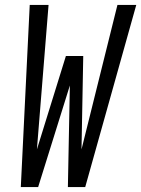

<svg xmlns="http://www.w3.org/2000/svg" viewBox="-20 -755 570 775"><path d="M64 0 100 -735H176L129 -152L246 -529H316L309 -152L454 -735H530L324 0H254L262 -410L134 0Z"/></svg>

Font: Iosevka
Style: Italic
Weight: 400
Italic angle: -9°
Monospace: yes
Designer: Belleve Invis
Foundry: Belleve Invis
Version: Version 32.5.0; ttfautohint (v1.8.4)